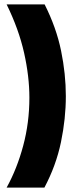

<svg xmlns="http://www.w3.org/2000/svg" viewBox="-20 -735 370 869"><path d="M10 -715H182Q235 -610 256.5 -505Q278 -400 278 -300Q278 -198 256 -92Q234 14 181 114H10Q57 29 85 -75.5Q113 -180 113 -293Q113 -389 89 -496Q65 -603 10 -715Z"/></svg>

Font: Bricolage Grotesque 12pt ExtraBold
Style: Regular
Weight: 800
Designer: Mathieu Triay
Foundry: Atelier Triay
Version: Version 1.001; ttfautohint (v1.8.4.7-5d5b);gftools[0.9.33.de